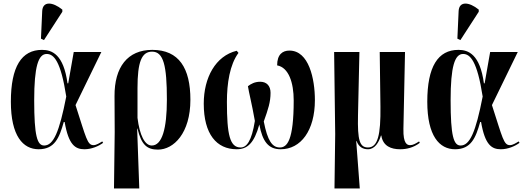

<svg xmlns="http://www.w3.org/2000/svg" viewBox="-20 -828 2948 1078"><path d="M227 -603 330 -762V-774C276 -818 220 -823 217 -766L210 -611ZM197 10C287 10 313 -54 338 -143H343C365 -14 403 10 454 10C494 10 533 -7 559 -26L554 -34C539 -25 521 -13 505 -13C470 -13 464 -53 404 -238L549 -536H394L363 -360H359C337 -523 272 -548 216 -548C101 -548 41 -454 41 -257C41 -65 109 10 197 10ZM228 -11C189 -11 172 -64 172 -265C172 -454 195 -525 242 -525C282 -525 321 -486 352 -286C313 -86 280 -11 228 -11Z M620 230H762L750 -106H752C774 -14 806 12 867 12C955 12 1049 -80 1049 -268C1049 -445 985 -548 835 -548C696 -548 622 -451 623 -288L624 -86ZM832 -11C793 -11 764 -69 752 -166V-333C752 -480 775 -538 834 -538C898 -538 917 -460 917 -269C917 -105 890 -11 832 -11Z M1309 10C1369 10 1407 -24 1436 -129C1454 -33 1487 10 1556 10C1669 10 1748 -95 1748 -266C1748 -386 1714 -544 1605 -544C1567 -544 1536 -523 1536 -461C1601 -449 1629 -364 1629 -264C1629 -39 1592 0 1551 0C1509 0 1482 -37 1461 -146C1486 -216 1499 -255 1499 -307C1499 -346 1477 -369 1441 -369C1410 -369 1389 -357 1372 -344C1378 -305 1393 -251 1411 -149C1393 -36 1365 0 1331 0C1271 0 1254 -70 1254 -256C1254 -360 1270 -465 1319 -531L1309 -543C1190 -514 1124 -392 1124 -246C1124 -75 1196 10 1309 10Z M1858 230H2000L1980 -36H1982C1995 -2 2018 10 2046 10C2084 10 2107 -28 2119 -67H2121C2130 -7 2177 10 2226 10C2262 10 2300 2 2337 -26L2333 -34C2314 -22 2299 -13 2283 -13C2268 -13 2243 -18 2245 -105L2254 -536H2112L2116 -230C2118 -70 2101 0 2046 0C1999 0 1987 -41 1990 -180L1998 -536H1856L1862 -75Z M2565 -603 2668 -762V-774C2614 -818 2558 -823 2555 -766L2548 -611ZM2535 10C2625 10 2651 -54 2676 -143H2681C2703 -14 2741 10 2792 10C2832 10 2871 -7 2897 -26L2892 -34C2877 -25 2859 -13 2843 -13C2808 -13 2802 -53 2742 -238L2887 -536H2732L2701 -360H2697C2675 -523 2610 -548 2554 -548C2439 -548 2379 -454 2379 -257C2379 -65 2447 10 2535 10ZM2566 -11C2527 -11 2510 -64 2510 -265C2510 -454 2533 -525 2580 -525C2620 -525 2659 -486 2690 -286C2651 -86 2618 -11 2566 -11Z"/></svg>

Font: Noto Serif Display ExtraCondensed
Style: Bold
Weight: 700
Width: 2
Designer: Monotype Design Team
Foundry: Monotype Imaging Inc.
Version: Version 2.009